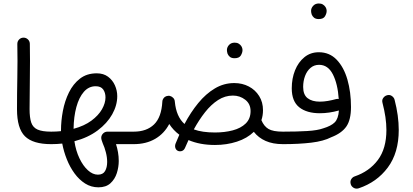

<svg xmlns="http://www.w3.org/2000/svg" viewBox="-20 -830 2420 1125"><path d="M79.6 -189.9Q79.6 -280.3 81.5 -375.7Q83.5 -471.2 81.5 -571.3Q81.1 -586.9 91.3 -597.9Q101.6 -608.9 116.7 -609.4Q131.8 -609.9 143.1 -599.6Q154.3 -589.4 154.8 -573.7Q156.7 -474.6 155 -378.7Q153.3 -282.7 153.3 -190.9Q153.3 -140.6 163.1 -111.8Q172.9 -83 200.2 -70.8Q227.5 -58.6 279.8 -58.6H280.3Q295.9 -58.6 306.2 -48.1Q316.4 -37.6 316.4 -22Q316.4 -6.8 306.2 3.9Q295.9 14.6 280.3 14.6H279.8Q172.9 14.6 126.2 -31.5Q79.6 -77.6 79.6 -189.9Z M243.7 -22Q243.7 -37.6 254.4 -48.1Q265.1 -58.6 280.3 -58.6Q309.6 -58.6 337.4 -61.5Q337.4 -64 337.4 -66.4Q337.4 -121.6 348.4 -179.9Q359.4 -238.3 384 -288.3Q408.7 -338.4 448.7 -369.4Q488.8 -400.4 546.9 -400.4Q586.4 -400.4 613 -380.6Q639.6 -360.8 653.3 -330.1Q667 -299.3 667 -266.6Q667 -212.9 637.5 -160.2Q607.9 -107.4 551.8 -65.4Q495.6 -23.4 416 -2.4Q424.3 53.2 445.6 97.7Q466.8 142.1 495.1 167.7Q523.4 193.4 553.7 193.4Q583.5 193.4 595.7 172.1Q607.9 150.9 607.9 119.1Q607.9 91.8 600.3 62.5Q592.8 33.2 582 9.8Q578.6 0.5 575.9 -7.8Q573.2 -16.1 573.2 -22.5Q573.2 -37.1 584 -47.9Q594.7 -58.6 609.9 -58.6H763.7Q779.3 -58.6 789.6 -48.1Q799.8 -37.6 799.8 -22Q799.8 -6.8 789.6 3.9Q779.3 14.6 763.7 14.6H659.7Q667 36.6 671.4 62Q675.8 87.4 675.8 113.3Q675.8 148.4 664.6 184.1Q653.3 219.7 627.2 243.7Q601.1 267.6 556.6 267.6Q514.2 267.6 479 245.4Q443.8 223.1 416.7 186Q389.6 148.9 371.6 103.5Q353.5 58.1 344.7 11.2Q313.5 14.6 280.3 14.6Q265.1 14.6 254.4 3.9Q243.7 -6.8 243.7 -22ZM540.5 -324.7Q500 -324.7 471.4 -292Q442.9 -259.3 427.5 -202.9Q412.1 -146.5 411.1 -75.2Q474.1 -92.3 515.6 -123Q557.1 -153.8 577.6 -189.9Q598.1 -226.1 598.1 -259.3Q598.1 -286.6 584.7 -305.7Q571.3 -324.7 540.5 -324.7Z M727.1 -22Q727.1 -37.6 737.8 -48.1Q748.5 -58.6 763.7 -58.6Q838.9 -58.6 882.6 -100.8Q926.3 -143.1 931.2 -234.9Q931.2 -238.3 932.1 -241.2Q932.1 -241.2 932.1 -241.2Q932.6 -242.7 932.6 -243.2Q933.1 -244.1 933.1 -244.6Q933.6 -245.1 933.6 -245.6Q941.9 -266.6 965.3 -268.6H966.8Q967.3 -268.6 967.8 -268.6Q968.3 -268.6 968.8 -268.6Q969.7 -268.6 971.2 -268.6Q973.1 -268.6 975.1 -268.1Q975.6 -268.1 976.1 -267.6Q976.1 -267.6 976.6 -267.6Q987.8 -264.6 995.8 -255.6Q1003.9 -246.6 1004.4 -233.9Q1012.7 -146.5 1061 -103.5Q1097.2 -171.9 1141.6 -226.1Q1186 -280.3 1238.8 -311.8Q1291.5 -343.3 1352.5 -343.3Q1399.9 -343.3 1438 -323.2Q1476.1 -303.2 1498.5 -267.3Q1521 -231.4 1521 -184.1Q1521 -153.3 1511.7 -126Q1526.4 -90.3 1553 -74.5Q1579.6 -58.6 1637.7 -58.6H1638.2Q1653.8 -58.6 1664.1 -47.9Q1674.3 -37.1 1674.3 -22Q1674.3 -6.8 1664.1 3.9Q1653.8 14.6 1638.2 14.6H1637.7Q1578.6 14.6 1536.4 -4.2Q1494.1 -22.9 1467.3 -57.6Q1428.2 -19.5 1368.2 0Q1308.1 19.5 1239.7 19.5Q1151.4 19.5 1084.5 -9.3Q1074.2 12.7 1064 36.6Q1057.6 51.3 1044.4 55.2Q1031.2 59.1 1020 52.7Q1010.7 47.4 1007.3 35.9Q1003.9 24.4 1008.8 11.2Q1019.5 -15.6 1030.8 -40.5Q995.1 -66.9 971.7 -103.5Q942.4 -47.4 889.2 -16.4Q835.9 14.6 763.7 14.6Q748.5 14.6 737.8 3.9Q727.1 -6.8 727.1 -22ZM1344.7 -270Q1298.3 -270 1257.6 -243.7Q1216.8 -217.3 1181.4 -172.4Q1146 -127.4 1115.7 -71.8Q1164.6 -53.7 1239.7 -53.7Q1296.4 -53.7 1343.8 -66.2Q1391.1 -78.6 1419.7 -106.4Q1448.2 -134.3 1448.2 -179.2Q1448.2 -221.2 1417 -245.6Q1385.7 -270 1344.7 -270ZM1309.6 -536.6Q1309.6 -553.2 1322 -566.7Q1334.5 -580.1 1355 -580.1Q1369.1 -580.1 1378.7 -574.2Q1388.2 -568.4 1393.6 -560.1Q1400.9 -548.8 1400.9 -536.1Q1400.9 -522 1391.4 -505.4Q1381.8 -488.8 1354.5 -488.8Q1336.4 -488.8 1326.7 -497.1Q1316.9 -505.4 1313 -516.1Q1309.6 -528.3 1309.6 -536.6Z M1601.6 -22Q1601.6 -37.6 1612.3 -48.1Q1623 -58.6 1638.2 -58.6Q1721.7 -58.6 1781 -62.3Q1840.3 -65.9 1874 -78.1Q1919.9 -91.8 1941.2 -113Q1962.4 -134.3 1965.8 -182.6Q1908.2 -166.5 1854 -166.5Q1777.3 -166.5 1733.4 -201.4Q1689.5 -236.3 1689.5 -312.5Q1689.5 -370.1 1708.7 -418Q1728 -465.8 1763.7 -494.9Q1799.3 -523.9 1848.1 -523.9Q1910.6 -523.9 1952.6 -480.2Q1994.6 -436.5 2015.6 -363.8Q2036.6 -291 2036.6 -203.1Q2036.6 -127.9 2009.3 -88.6Q1981.9 -49.3 1920.9 -25.9Q1876.5 -2.9 1804 5.9Q1731.4 14.6 1638.2 14.6Q1623 14.6 1612.3 3.9Q1601.6 -6.8 1601.6 -22ZM1756.3 -320.8Q1756.3 -274.9 1782.5 -254.6Q1808.6 -234.4 1854 -234.4Q1877 -234.4 1902.1 -238.8Q1927.2 -243.2 1949.2 -249.5Q1957 -251.5 1964.8 -250Q1959 -338.4 1930.4 -394.3Q1901.9 -450.2 1849.6 -450.2Q1820.3 -450.2 1799.3 -432.1Q1778.3 -414.1 1767.3 -384.5Q1756.3 -355 1756.3 -320.8ZM1802.7 -766.1Q1802.7 -782.7 1815.2 -796.1Q1827.6 -809.6 1848.1 -809.6Q1862.3 -809.6 1871.8 -803.7Q1881.3 -797.9 1886.7 -789.6Q1894 -778.3 1894 -765.6Q1894 -751.5 1884.5 -734.9Q1875 -718.3 1847.7 -718.3Q1829.6 -718.3 1819.8 -726.6Q1810.1 -734.9 1806.2 -745.6Q1802.7 -757.8 1802.7 -766.1Z M2243.7 -270.5Q2261.2 -277.3 2274.9 -268.3Q2288.6 -259.3 2292 -245.6Q2316.4 -151.9 2316.4 -68.4Q2316.4 65.4 2252.2 151.6Q2188 237.8 2081.5 273.4Q2065.4 278.3 2052.2 270.5Q2039.1 262.7 2035.2 249.5Q2030.3 232.4 2038.1 220Q2045.9 207.5 2058.1 203.6Q2144 174.3 2194.1 107.4Q2244.1 40.5 2244.1 -68.4Q2244.1 -104.5 2238.3 -144.3Q2232.4 -184.1 2221.2 -227.1Q2216.8 -243.7 2224.9 -255.1Q2232.9 -266.6 2243.7 -270.5Z"/></svg>

Font: Mikhak-DS1-FD Regular
Style: Regular
Weight: 400
Designer: Amin Abedi
Version: Version 3.2